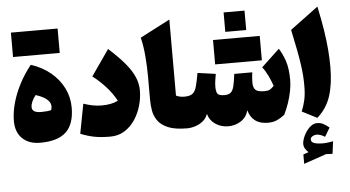

<svg xmlns="http://www.w3.org/2000/svg" viewBox="-69 -971 2625 1442"><g transform="rotate(-5 1244.0 -250.0)"><path d="M207 11.7Q121.6 11.7 72.5 -36.1Q23.4 -84 23.4 -167.5Q23.4 -232.4 43 -303Q62.5 -373.5 99.1 -443.8Q135.7 -514.2 186.5 -577.6Q272.5 -549.8 334.7 -498Q397 -446.3 430.9 -377.9Q464.8 -309.6 464.8 -231Q464.8 -106.4 402.1 -47.4Q339.4 11.7 207 11.7ZM203.1 -348.1Q165 -298.8 165 -260.3Q165 -217.8 233.9 -217.8Q283.2 -217.8 309.6 -225.6Q314.5 -240.2 314.5 -255.4Q314.5 -283.2 285.6 -307.4Q256.8 -331.5 203.1 -348.1ZM59.1 -647.5V-831.5H411.1V-647.5Z M986.3 -315.4Q986.3 -258.3 970 -200.7Q953.6 -143.1 921.6 -95Q889.6 -46.9 842.8 -17.6Q795.9 11.7 734.9 11.7Q666.5 11.7 616.5 2.2Q566.4 -7.3 511.7 -29.3L554.2 -252.4Q590.3 -240.2 623.3 -233.6Q656.2 -227.1 692.4 -227.1Q726.6 -227.1 757.6 -232.9Q788.6 -238.8 814.5 -252.4Q781.2 -312.5 736.8 -361.1Q692.4 -409.7 639.6 -450.2L775.4 -645.5Q853 -575.2 899.2 -519.3Q945.3 -463.4 965.8 -414.3Q986.3 -365.2 986.3 -315.4Z M1252.9 -825.7V-252.4Q1278.8 -238.8 1315.4 -238.8H1315.9V0H1315.4Q1224.6 0 1172.1 -22.2Q1119.6 -44.4 1094.7 -80.3Q1069.8 -116.2 1063 -158Q1056.2 -199.7 1056.2 -238.8V-410.6Q1056.2 -489.3 1049.6 -567.1Q1043 -645 1027.3 -708.5Z M1923.3 11.2Q1863.8 11.2 1826.9 -16.8Q1790 -44.9 1777.3 -95.7Q1762.2 -42 1719 -15.1Q1675.8 11.7 1625.5 11.7Q1570.8 11.7 1528.3 -16.8Q1485.8 -45.4 1472.2 -95.7Q1461.9 -63.5 1436 -42.2Q1410.2 -21 1377.9 -10.5Q1345.7 0 1315.9 0Q1304.2 0 1298.3 -8.3Q1292.5 -16.6 1292.5 -41V-197.8Q1292.5 -222.2 1298.3 -230.5Q1304.2 -238.8 1315.9 -238.8Q1356.9 -238.8 1377 -254.2Q1397 -269.5 1407.2 -306.6Q1417.5 -343.8 1428.7 -407.7L1564.9 -388.7Q1553.2 -328.1 1553.2 -293Q1553.2 -254.4 1564.5 -239.3Q1575.7 -224.1 1617.2 -224.1Q1647.9 -224.1 1663.8 -237.8Q1679.7 -251.5 1688 -284.7Q1696.3 -317.9 1703.1 -376.5H1838.9Q1836.4 -358.4 1834.7 -337.2Q1833 -315.9 1833 -300.8Q1833 -260.3 1851.1 -243.9Q1869.1 -227.5 1917 -227.5Q1944.3 -227.5 1957.5 -234.4Q1970.7 -241.2 1990.2 -261.2Q1977.5 -298.3 1959.2 -337.2Q1940.9 -376 1916.5 -407.2L2052.7 -535.2Q2078.1 -497.6 2097.9 -440.2Q2117.7 -382.8 2117.7 -293.5Q2117.7 -256.8 2109.1 -212.2Q2100.6 -167.5 2085.2 -122.1Q2069.8 -76.7 2049.3 -36.6Q2019 -13.7 1990.7 -1.2Q1962.4 11.2 1923.3 11.2ZM1566.4 -460V-644H1918.5V-460ZM1663.6 -843.3H1821.3V-696.8H1663.6Z M2232.9 165.5Q2232.9 185.5 2257.8 193.4Q2282.7 201.2 2316.4 201.2Q2335.4 201.2 2357.9 198.5Q2380.4 195.8 2398.4 192.4L2386.2 286.1L2337.9 283.7L2167.5 342.3V271.5L2207.5 257.8Q2192.4 244.1 2182.9 228Q2173.3 211.9 2173.3 192.4Q2173.3 174.3 2182.4 149.7Q2191.4 125 2207.5 101.3Q2223.6 77.6 2244.9 61.8Q2266.1 45.9 2290.5 45.9Q2314.9 45.9 2335.2 55.9Q2355.5 65.9 2381.3 87.4L2341.3 153.8Q2306.6 131.8 2278.8 131.8Q2263.7 131.8 2248.3 140.6Q2232.9 149.4 2232.9 165.5ZM2369.1 -825.7Q2391.1 -723.1 2403.6 -643.1Q2416 -563 2421.4 -496.1Q2426.8 -429.2 2426.8 -365.2Q2426.8 -237.3 2397.2 -146.5Q2367.7 -55.7 2295.9 6.8L2183.1 -50.8Q2200.7 -92.8 2210.2 -136.7Q2219.7 -180.7 2219.7 -241.2Q2219.7 -278.8 2217.3 -315.9Q2214.8 -353 2208.3 -399.4Q2201.7 -445.8 2189.5 -510.7Q2177.2 -575.7 2157.2 -668.5Z"/></g></svg>

Font: Pinar-DS3-FD Black
Style: Regular
Weight: 900
Designer: Amin Abedi
Version: Version 3.000